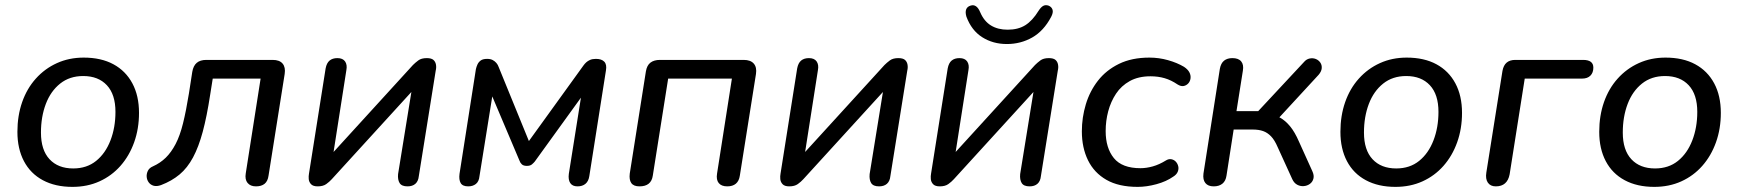

<svg xmlns="http://www.w3.org/2000/svg" viewBox="-20 -721 6790 750"><path d="M263 9Q196 9 147.5 -17Q99 -43 73.5 -91.5Q48 -140 48 -206Q48 -269 66.5 -322Q85 -375 120 -414Q155 -453 202.5 -474.5Q250 -496 307 -496Q375 -496 423 -470Q471 -444 497 -395.5Q523 -347 523 -280Q523 -218 504 -165Q485 -112 450.5 -73Q416 -34 368.5 -12.5Q321 9 263 9ZM266 -63Q319 -63 355.5 -92.5Q392 -122 411.5 -172.5Q431 -223 431 -284Q431 -352 397.5 -388Q364 -424 305 -424Q252 -424 215 -394.5Q178 -365 159 -315Q140 -265 140 -203Q140 -135 173.5 -99Q207 -63 266 -63Z M980 7Q958 7 947 -6.5Q936 -20 940 -44L998 -414H811L801 -351Q788 -266 772 -206.5Q756 -147 734 -106Q712 -65 681.5 -39.5Q651 -14 609 2Q592 8 580 4.5Q568 1 561 -8.5Q554 -18 553 -30Q552 -42 557.5 -53.5Q563 -65 577 -71Q606 -84 627.5 -105Q649 -126 666 -158.5Q683 -191 695 -239.5Q707 -288 718 -356L731 -440Q735 -464 748.5 -475.5Q762 -487 786 -487H1045Q1072 -487 1084 -472.5Q1096 -458 1092 -432L1029 -35Q1026 -13 1013.5 -3Q1001 7 980 7Z M1221 7Q1203 7 1195 -1.5Q1187 -10 1186 -21.5Q1185 -33 1187 -43L1252 -454Q1256 -475 1267.5 -484.5Q1279 -494 1298 -494Q1319 -494 1328 -481Q1337 -468 1333 -447L1277 -89H1248L1593 -467Q1602 -476 1614 -485Q1626 -494 1647 -494Q1665 -494 1673 -487Q1681 -480 1683 -468.5Q1685 -457 1682 -445L1616 -33Q1614 -13 1602.5 -3Q1591 7 1572 7Q1549 7 1541 -6Q1533 -19 1535 -41L1593 -399H1621L1276 -21Q1267 -11 1254.5 -2Q1242 7 1221 7Z M1809 7Q1787 7 1779.5 -6Q1772 -19 1775 -42L1839 -451Q1841 -460 1845 -469Q1849 -478 1857.5 -484.5Q1866 -491 1883 -491Q1896 -491 1904.5 -486.5Q1913 -482 1919 -475Q1925 -468 1928 -459L2046 -170L2259 -465Q2264 -472 2270 -477.5Q2276 -483 2285 -487Q2294 -491 2308 -491Q2330 -491 2340.5 -480Q2351 -469 2347 -446L2282 -33Q2279 -13 2267 -3Q2255 7 2236 7Q2216 7 2207.5 -6Q2199 -19 2202 -42L2256 -382H2280L2069 -90Q2065 -85 2058 -79Q2051 -73 2038 -73Q2025 -73 2018.5 -79Q2012 -85 2009 -94L1887 -382H1909L1853 -33Q1851 -12 1839 -2.5Q1827 7 1809 7Z M2478 7Q2455 7 2446 -6Q2437 -19 2440 -43L2503 -442Q2507 -466 2521 -476.5Q2535 -487 2558 -487H2885Q2912 -487 2924.5 -472.5Q2937 -458 2933 -432L2870 -35Q2867 -14 2854.5 -3.5Q2842 7 2821 7Q2798 7 2787.5 -6Q2777 -19 2781 -43L2839 -414H2590L2530 -35Q2527 -14 2514 -3.5Q2501 7 2478 7Z M3063 7Q3045 7 3037 -1.5Q3029 -10 3028 -21.5Q3027 -33 3029 -43L3094 -454Q3098 -475 3109.5 -484.5Q3121 -494 3140 -494Q3161 -494 3170 -481Q3179 -468 3175 -447L3119 -89H3090L3435 -467Q3444 -476 3456 -485Q3468 -494 3489 -494Q3507 -494 3515 -487Q3523 -480 3525 -468.5Q3527 -457 3524 -445L3458 -33Q3456 -13 3444.5 -3Q3433 7 3414 7Q3391 7 3383 -6Q3375 -19 3377 -41L3435 -399H3463L3118 -21Q3109 -11 3096.5 -2Q3084 7 3063 7Z M3651 7Q3633 7 3625 -1.5Q3617 -10 3616 -21.5Q3615 -33 3617 -43L3682 -454Q3686 -475 3697.5 -484.5Q3709 -494 3728 -494Q3749 -494 3758 -481Q3767 -468 3763 -447L3707 -89H3678L4023 -467Q4032 -476 4044 -485Q4056 -494 4077 -494Q4095 -494 4103 -487Q4111 -480 4113 -468.5Q4115 -457 4112 -445L4046 -33Q4044 -13 4032.5 -3Q4021 7 4002 7Q3979 7 3971 -6Q3963 -19 3965 -41L4023 -399H4051L3706 -21Q3697 -11 3684.5 -2Q3672 7 3651 7ZM3913 -549Q3859 -549 3817 -575.5Q3775 -602 3755 -656Q3750 -673 3754 -684Q3758 -695 3771 -699Q3783 -703 3792.5 -696.5Q3802 -690 3809 -673Q3824 -638 3851 -621.5Q3878 -605 3916 -605Q3957 -605 3985 -622.5Q4013 -640 4037 -679Q4046 -693 4055 -698Q4064 -703 4076 -699Q4088 -694 4091.5 -683Q4095 -672 4086 -655Q4057 -600 4012 -574.5Q3967 -549 3913 -549Z M4424 9Q4350 9 4302 -18.5Q4254 -46 4230 -95Q4206 -144 4206 -208Q4206 -262 4221.5 -313.5Q4237 -365 4269 -406Q4301 -447 4351 -471.5Q4401 -496 4470 -496Q4507 -496 4542.5 -486Q4578 -476 4605 -460Q4620 -450 4626 -438.5Q4632 -427 4630.5 -415Q4629 -403 4621.5 -395Q4614 -387 4603.5 -385Q4593 -383 4580 -391Q4555 -408 4529.5 -415.5Q4504 -423 4474 -423Q4427 -423 4393.5 -404.5Q4360 -386 4339.5 -355Q4319 -324 4309 -286.5Q4299 -249 4299 -209Q4299 -143 4331 -103.5Q4363 -64 4435 -64Q4458 -64 4483 -71Q4508 -78 4534 -94Q4545 -101 4555.5 -99Q4566 -97 4573 -89.5Q4580 -82 4582.5 -71.5Q4585 -61 4580.5 -50Q4576 -39 4563 -31Q4536 -12 4497.5 -1.5Q4459 9 4424 9Z M4721 7Q4699 7 4688.5 -6Q4678 -19 4681 -43L4745 -452Q4749 -474 4761.5 -484Q4774 -494 4794 -494Q4818 -494 4828.5 -481Q4839 -468 4835 -445L4810 -287H4895L5073 -478Q5083 -490 5096 -492.5Q5109 -495 5120 -490.5Q5131 -486 5137.5 -476.5Q5144 -467 5143 -454.5Q5142 -442 5131 -429L4965 -249L4934 -274Q4959 -273 4980 -261.5Q5001 -250 5019.5 -227.5Q5038 -205 5054 -168L5106 -53Q5114 -36 5110.5 -23Q5107 -10 5096.5 -2.5Q5086 5 5072.5 6Q5059 7 5047 0.5Q5035 -6 5028 -21L4971 -146Q4959 -174 4945 -188.5Q4931 -203 4914 -209Q4897 -215 4873 -215H4799L4771 -35Q4768 -14 4755 -3.5Q4742 7 4721 7Z M5431 9Q5364 9 5315.5 -17Q5267 -43 5241.5 -91.5Q5216 -140 5216 -206Q5216 -269 5234.5 -322Q5253 -375 5288 -414Q5323 -453 5370.5 -474.5Q5418 -496 5475 -496Q5543 -496 5591 -470Q5639 -444 5665 -395.5Q5691 -347 5691 -280Q5691 -218 5672 -165Q5653 -112 5618.5 -73Q5584 -34 5536.5 -12.5Q5489 9 5431 9ZM5434 -63Q5487 -63 5523.5 -92.5Q5560 -122 5579.5 -172.5Q5599 -223 5599 -284Q5599 -352 5565.5 -388Q5532 -424 5473 -424Q5420 -424 5383 -394.5Q5346 -365 5327 -315Q5308 -265 5308 -203Q5308 -135 5341.5 -99Q5375 -63 5434 -63Z M5823 7Q5802 7 5792 -7.5Q5782 -22 5786 -47L5849 -444Q5853 -466 5865.5 -476.5Q5878 -487 5899 -487H6164Q6184 -487 6194 -479.5Q6204 -472 6204 -457Q6204 -437 6192.5 -425.5Q6181 -414 6160 -414H5936L5877 -40Q5868 7 5823 7Z M6442 9Q6375 9 6326.5 -17Q6278 -43 6252.5 -91.5Q6227 -140 6227 -206Q6227 -269 6245.5 -322Q6264 -375 6299 -414Q6334 -453 6381.5 -474.5Q6429 -496 6486 -496Q6554 -496 6602 -470Q6650 -444 6676 -395.5Q6702 -347 6702 -280Q6702 -218 6683 -165Q6664 -112 6629.5 -73Q6595 -34 6547.5 -12.5Q6500 9 6442 9ZM6445 -63Q6498 -63 6534.5 -92.5Q6571 -122 6590.5 -172.5Q6610 -223 6610 -284Q6610 -352 6576.5 -388Q6543 -424 6484 -424Q6431 -424 6394 -394.5Q6357 -365 6338 -315Q6319 -265 6319 -203Q6319 -135 6352.5 -99Q6386 -63 6445 -63Z"/></svg>

Font: Nunito Medium
Style: Italic
Weight: 500
Designer: Vernon Adams
Foundry: Vernon Adams
Version: Version 3.601